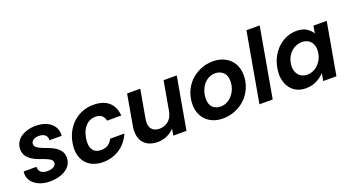

<svg xmlns="http://www.w3.org/2000/svg" viewBox="-51 -1325 3504 1919"><g transform="rotate(-20 1701.0 -365.5)"><path d="M472 -158Q472 -119 454 -88Q436 -57 404 -35.5Q372 -14 328.5 -2.5Q285 9 234 9Q184 9 142 -4.5Q100 -18 70.5 -42.5Q41 -67 27 -100.5Q13 -134 19 -175H155Q152 -140 175.5 -118.5Q199 -97 244 -97Q282 -97 309.5 -111Q337 -125 337 -154Q337 -177 316.5 -191Q296 -205 265.5 -217Q235 -229 199.5 -241.5Q164 -254 133.5 -273.5Q103 -293 82.5 -322Q62 -351 62 -396Q62 -433 78.5 -463.5Q95 -494 124.5 -516Q154 -538 195.5 -550.5Q237 -563 287 -563Q338 -563 378.5 -549.5Q419 -536 447 -511.5Q475 -487 488.5 -453.5Q502 -420 498 -380H368Q371 -415 348.5 -436Q326 -457 281 -457Q245 -457 222 -441.5Q199 -426 199 -400Q199 -377 219 -362Q239 -347 269.5 -334.5Q300 -322 335.5 -309Q371 -296 401.5 -276.5Q432 -257 452 -229Q472 -201 472 -158Z M576 -277Q587 -342 616.5 -395Q646 -448 689 -485.5Q732 -523 786 -543Q840 -563 900 -563Q1004 -563 1062 -512Q1120 -461 1127 -367H976Q970 -402 946 -423Q922 -444 878 -444Q819 -444 776 -401Q733 -358 719 -277Q705 -196 733 -153.5Q761 -111 820 -111Q864 -111 894 -130Q924 -149 944 -187H1095Q1076 -143 1046.5 -106.5Q1017 -70 979.5 -44.5Q942 -19 896.5 -5Q851 9 800 9Q740 9 693 -11Q646 -31 616 -68.5Q586 -106 575 -159Q564 -212 576 -277Z M1687 0H1547L1559 -70Q1527 -35 1480.5 -14Q1434 7 1381 7Q1332 7 1294 -8.5Q1256 -24 1231.5 -54Q1207 -84 1198.5 -128Q1190 -172 1200 -229L1257 -554H1397L1343 -249Q1332 -182 1359 -147Q1386 -112 1443 -112Q1500 -112 1540 -147Q1580 -182 1591 -249L1645 -554H1785Z M2415 -329Q2415 -257 2388.5 -195Q2362 -133 2316 -88Q2270 -43 2207.5 -17Q2145 9 2073 9Q2019 9 1975 -8Q1931 -25 1899.5 -55.5Q1868 -86 1850.5 -129Q1833 -172 1833 -224Q1833 -295 1858.5 -357Q1884 -419 1929.5 -464.5Q1975 -510 2037 -536.5Q2099 -563 2172 -563Q2226 -563 2270.5 -546Q2315 -529 2347.5 -498.5Q2380 -468 2397.5 -424.5Q2415 -381 2415 -329ZM1978 -234Q1978 -172 2010.5 -141.5Q2043 -111 2092 -111Q2131 -111 2163.5 -128.5Q2196 -146 2220 -175Q2244 -204 2257 -241Q2270 -278 2270 -318Q2270 -381 2235 -412Q2200 -443 2152 -443Q2113 -443 2080.5 -425.5Q2048 -408 2025.5 -379Q2003 -350 1990.5 -312Q1978 -274 1978 -234Z M2594 -740H2735L2604 0H2463Z M2755 -279Q2766 -344 2795 -396.5Q2824 -449 2865 -486Q2906 -523 2955.5 -543Q3005 -563 3058 -563Q3125 -563 3166 -536.5Q3207 -510 3225 -475L3239 -554H3380L3282 0H3141L3156 -81Q3125 -45 3073.5 -18Q3022 9 2956 9Q2903 9 2861 -11.5Q2819 -32 2791.5 -70Q2764 -108 2753.5 -161Q2743 -214 2755 -279ZM3190 -277Q3197 -316 3190.5 -346.5Q3184 -377 3167.5 -398Q3151 -419 3126 -429.5Q3101 -440 3073 -440Q3045 -440 3016.5 -429.5Q2988 -419 2964 -399Q2940 -379 2922.5 -348.5Q2905 -318 2898 -279Q2891 -240 2898 -209Q2905 -178 2921.5 -157Q2938 -136 2962.5 -125Q2987 -114 3015 -114Q3043 -114 3071.5 -124.5Q3100 -135 3124 -156Q3148 -177 3165.5 -207.5Q3183 -238 3190 -277Z"/></g></svg>

Font: SVN-Poppins SemiBold
Style: Italic
Weight: 600
Italic angle: -10°
Designer: Ninad Kale (Devanagari), Jonny Pinhorn (Latin)
Foundry: Indian Type Foundry
Version: Version 3.002 2017; ttfautohint (v1.8.3)